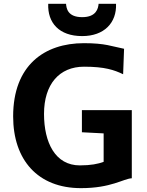

<svg xmlns="http://www.w3.org/2000/svg" viewBox="-20 -977 769 1005"><path d="M410.2 -788.1C525.4 -788.1 591.3 -857.9 587.4 -957H496.1C494.1 -933.6 484.9 -887.2 410.2 -887.2C334 -887.2 327.6 -933.6 325.7 -957H232.4C228.5 -857.9 289.1 -788.1 410.2 -788.1ZM48.8 -367.7C48.8 -140.1 177.7 7.8 403.8 7.8C562.5 7.8 625.5 -41.5 669.9 -43.9V-400.4H408.7V-284.7L522.5 -278.8V-129.9C493.7 -119.1 455.6 -111.3 397.9 -111.3C269 -111.3 210.4 -231 210.4 -380.9C210.4 -536.1 290.5 -627.9 419.9 -627.9C528.3 -627.9 577.6 -610.8 624.5 -588.4L629.4 -721.7C564 -734.4 532.2 -751 419.4 -751C211.4 -751 48.8 -634.3 48.8 -367.7Z"/></svg>

Font: Merriweather Sans
Style: Bold
Weight: 700
Designer: Eben Sorkin ( eben@eyebytes.com )
Foundry: Eben Sorkin
Version: Version 1.003